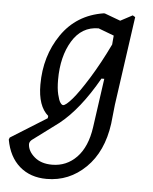

<svg xmlns="http://www.w3.org/2000/svg" viewBox="-106 -508 596 748"><g transform="rotate(5 192.5 -134.0)"><path d="M274 -464 336 -441 383 -466 393 -460 344 -113 336 -38Q321 72 256.5 135Q192 198 104 198Q40 198 -2 161.5Q-44 125 -56 58L-53 50L88 -38L89 -47Q48 -82 48 -166Q48 -278 106 -362.5Q164 -447 269 -464ZM115 -191Q115 -157 120.5 -134Q126 -111 132 -102.5Q138 -94 143 -94Q153 -94 177.5 -122Q202 -150 239.5 -210.5Q277 -271 313 -346L314 -359L316 -381L255 -404Q189 -404 152 -343Q115 -282 115 -191ZM120 141Q177 141 216.5 100Q256 59 267 -18L294 -210H283Q212 -85 135 -24L33 52Q24 60 24 69Q25 96 51 118.5Q77 141 120 141Z"/></g></svg>

Font: Alegreya Sans
Style: Italic
Weight: 400
Italic angle: -7°
Designer: Juan Pablo del Peral
Foundry: Huerta Tipografica
Version: Version 2.007